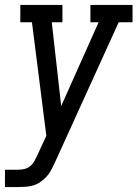

<svg xmlns="http://www.w3.org/2000/svg" viewBox="-34 -550 555 775"><path d="M-14 205V135H39Q52 135 65 132Q78 129 88.5 120Q99 111 105.5 99Q112 87 118 74L153 -2L95 -460H48V-530H218V-460H175L213 -122L364 -460H331V-530H501V-460H445L189 103Q187 106 186 109Q185 112 184 114L183 115Q177 129 169 142.5Q161 156 150 167Q139 178 126 186.5Q113 195 98 199Q83 203 68.5 204Q54 205 39 205Z"/></svg>

Font: Iosevka Slab Oblique
Style: Regular
Weight: 400
Italic angle: -9°
Monospace: yes
Designer: Belleve Invis
Foundry: Belleve Invis
Version: Version 11.1.1; ttfautohint (v1.8.3)